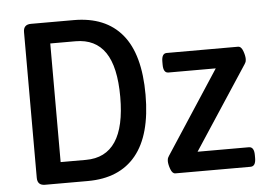

<svg xmlns="http://www.w3.org/2000/svg" viewBox="-50 -766 1152 832"><g transform="rotate(-5 526.0 -350.0)"><path d="M113 0Q80 0 80 -33V-667Q80 -700 113 -700H299Q437 -700 509 -613.5Q581 -527 581 -351Q581 -176 509 -88Q437 0 299 0ZM189 -92H299Q471 -92 471 -351Q471 -482 428 -545Q385 -608 299 -608H189ZM680 0Q667 0 659.5 -20.5Q652 -41 652 -56Q652 -61 653 -65.5Q654 -70 659 -78L894 -438H688Q666 -438 666 -474V-487Q666 -523 688 -523H998Q1012 -523 1019.5 -502.5Q1027 -482 1027 -467Q1027 -462 1026 -457.5Q1025 -453 1020 -445L784 -85H1007Q1030 -85 1030 -49V-36Q1030 0 1007 0Z"/></g></svg>

Font: Asap Semi Condensed Medium
Style: Regular
Weight: 500
Width: 4
Designer: Pablo Cosgaya
Foundry: Omnibus-Type
Version: Version 3.001; ttfautohint (v1.8.4.7-5d5b)